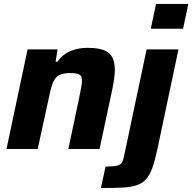

<svg xmlns="http://www.w3.org/2000/svg" viewBox="-20 -763 984 983"><path d="M13.2 0 121.2 -510H274.5L264.8 -446.8H273.6Q291.8 -472.6 315.5 -488.1Q339.1 -503.5 367.9 -510.7Q396.6 -518 428.1 -518Q483.3 -518 513.5 -505.7Q543.6 -493.3 555.8 -468Q567.9 -442.8 567.9 -403.8Q567.9 -384.5 563.8 -355.3Q559.6 -326.1 552.7 -294.7L489.6 0H329.8L386.6 -268.5Q391.6 -293.6 395.6 -315.2Q399.6 -336.7 399.6 -348.5Q399.6 -366.5 393.5 -374.7Q387.3 -383 374.4 -385.9Q361.4 -388.8 339.4 -388.8Q310.1 -388.8 292 -382.3Q273.9 -375.7 263 -361.2Q252.1 -346.7 244.9 -322.6Q237.6 -298.6 230.5 -263.9L173 0ZM752 -615.8 778.9 -743H944.2L917.3 -615.8ZM496.7 199.6 520.5 89.9Q561.8 89.9 580.4 84.7Q598.9 79.4 605.1 67.7Q611.2 55.9 614.8 37.2L730.6 -510H893.7L785.2 3.2Q773 61.2 759.5 98Q746 134.9 726.8 155.6Q707.6 176.4 677.9 186Q648.2 195.6 604 197.6Q559.7 199.6 496.7 199.6Z"/></svg>

Font: Saira Thin
Style: Italic
Weight: 100
Italic angle: -12°
Designer: Hector Gatti with collaboration of the Omnibus-Type team
Foundry: Omnibus-Type
Version: Version 1.101